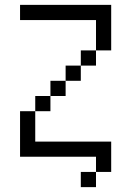

<svg xmlns="http://www.w3.org/2000/svg" viewBox="-20 -645 540 790"><path d="M375 62.5H312.5V125H375ZM375 62.5H437.5Q437.5 62.5 437.5 -62.5H125Q125 -62.5 125 -187.5H62.5V0H375ZM125 -187.5H187.5V-250H125ZM187.5 -250H250V-312.5H187.5ZM250 -312.5H312.5V-375H250ZM312.5 -375H375V-437.5H312.5ZM375 -437.5H437.5V-625H62.5V-562.5H375Q375 -562.5 375 -437.5Z"/></svg>

Font: Unifont
Style: Regular
Weight: 500
Version: Version 13.0.05